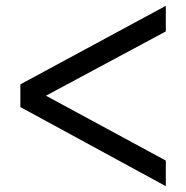

<svg xmlns="http://www.w3.org/2000/svg" viewBox="-20 -633 640 660"><path d="M550 -525 138 -304 550 -81V7L50 -265V-343L550 -613Z"/></svg>

Font: Krub Medium
Style: Regular
Weight: 500
Designer: Ekaluck Peanpanawate
Foundry: Cadson Demak Co.,Ltd.
Version: Version 1.000; ttfautohint (v1.6)